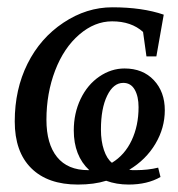

<svg xmlns="http://www.w3.org/2000/svg" viewBox="-20 -491 484 521"><path d="M191.4 9.8Q109.4 9.8 64.7 -34.7Q20 -79.1 20 -161.6Q20 -248.5 54.7 -318.1Q89.4 -387.7 152.1 -429.4Q214.8 -471.2 284.7 -471.2Q366.2 -471.2 424.3 -451.2L404.3 -337.9H377.4L368.2 -404.3Q336.4 -433.1 284.2 -433.1Q236.8 -433.1 195.1 -397.2Q153.3 -361.3 129.6 -299.6Q106 -237.8 106 -166Q106 -100.6 134.8 -64.9Q163.6 -29.3 219.2 -29.3H222.2Q180.2 -68.4 180.2 -137.2Q180.2 -183.6 198.7 -222.4Q217.3 -261.2 249.5 -283.2Q281.7 -305.2 317.9 -305.2Q367.7 -305.2 397.5 -273.4Q427.2 -241.7 427.2 -191.9Q427.2 -143.6 401.6 -100.6Q376 -57.6 330.6 -30.3L339.4 -29.3H348.6Q381.8 -29.3 409.2 -36.1L415.5 -10.7Q379.9 9.8 329.1 9.8Q295.9 9.8 268.1 -0.5Q235.4 9.8 191.4 9.8ZM253.9 -139.6Q253.9 -107.9 262 -84Q270 -60.1 283.7 -49.3Q318.4 -70.3 337.2 -110.1Q356 -149.9 356 -200.2Q356 -229.5 345.5 -247.8Q335 -266.1 314.5 -266.1Q287.6 -266.1 270.8 -231.4Q253.9 -196.8 253.9 -139.6Z"/></svg>

Font: Liberation Serif
Style: Italic
Weight: 400
Italic angle: -16.333°
Designer: Steve Matteson
Foundry: Ascender Corporation
Version: Version 2.1.5